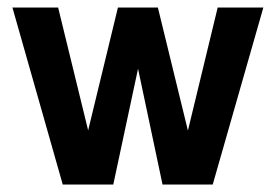

<svg xmlns="http://www.w3.org/2000/svg" viewBox="-20 -492 738 512"><path d="M147.3 0 13.1 -472H135L224.7 -104.9H205.5L294.5 -472H401L490.8 -104.1H471.5L560.5 -472H682.3L547.3 0H413.4L339.4 -349.9H356.9L282.1 0Z"/></svg>

Font: Panamera Thin
Style: Regular
Weight: 100
Designer: Bastien Sozeau
Foundry: NBR — Bastien Sozeau
Version: Version 3.003;gftools[0.9.33]